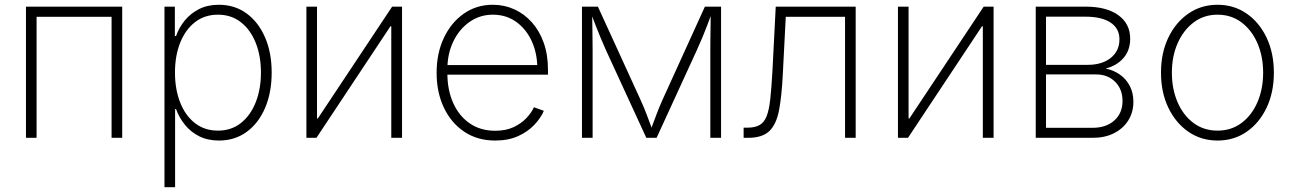

<svg xmlns="http://www.w3.org/2000/svg" viewBox="-20 -570 5345 794"><path d="M485.4 -542.5V0H441.4V-500.5H131.3V0H87.4V-542.5Z M660.2 204.1V-542.5H703.1V-420.9H708Q720.2 -456.1 744.4 -485.6Q768.6 -515.1 803.7 -532.7Q838.9 -550.3 885.3 -550.3Q950.7 -550.3 999.8 -514.4Q1048.8 -478.5 1076.2 -415.3Q1103.5 -352.1 1103.5 -270Q1103.5 -187.5 1076.4 -124Q1049.3 -60.5 1000.2 -24.7Q951.2 11.2 885.7 11.2Q839.4 11.2 804.2 -6.3Q769 -23.9 744.9 -53.7Q720.7 -83.5 708 -119.1H704.1V204.1ZM881.3 -29.8Q936.5 -29.8 976.3 -61.3Q1016.1 -92.8 1037.6 -147.2Q1059.1 -201.7 1059.1 -270Q1059.1 -338.4 1037.6 -392.6Q1016.1 -446.8 976.3 -478Q936.5 -509.3 881.3 -509.3Q826.2 -509.3 786.4 -478.3Q746.6 -447.3 725.1 -393.3Q703.6 -339.4 703.6 -270Q703.6 -201.2 724.9 -146.7Q746.1 -92.3 786.1 -61Q826.2 -29.8 881.3 -29.8Z M1642.6 0H1598.1V-461.4H1594.7L1288.6 0H1247.1V-542.5H1291V-80.1H1294.4L1601.6 -542.5H1642.6Z M2027.8 11.2Q1954.6 11.2 1900.1 -25.1Q1845.7 -61.5 1815.7 -124.8Q1785.6 -188 1785.6 -269Q1785.6 -350.1 1815.7 -413.6Q1845.7 -477.1 1898.2 -513.7Q1950.7 -550.3 2018.1 -550.3Q2065.4 -550.3 2106.4 -531.7Q2147.5 -513.2 2179 -478.3Q2210.4 -443.4 2228.3 -393.8Q2246.1 -344.2 2246.1 -281.2V-261.2H1813V-300.8H2221.7L2202.1 -285.6Q2202.1 -349.1 2179 -399.7Q2155.8 -450.2 2114.5 -479.7Q2073.2 -509.3 2018.1 -509.3Q1964.4 -509.3 1921.6 -479.2Q1878.9 -449.2 1854.5 -398.2Q1830.1 -347.2 1830.1 -284.2V-266.1Q1830.1 -198.7 1853.8 -145Q1877.4 -91.3 1921.9 -60.3Q1966.3 -29.3 2027.8 -29.3Q2072.3 -29.3 2104.2 -44.4Q2136.2 -59.6 2157.2 -82Q2178.2 -104.5 2188 -126.5L2229 -111.8Q2216.8 -82.5 2189.9 -54Q2163.1 -25.4 2122.6 -7.1Q2082 11.2 2027.8 11.2Z M2386.7 0V-542.5H2452.6L2628.4 -158.2Q2636.2 -141.1 2643.1 -124.5Q2649.9 -107.9 2655.8 -92.3Q2661.6 -76.7 2667.5 -61Q2673.3 -45.4 2679.2 -29.8H2669.9Q2675.3 -45.4 2681.2 -60.5Q2687 -75.7 2692.9 -91.6Q2698.7 -107.4 2705.6 -124.3Q2712.4 -141.1 2720.2 -158.2L2895 -542.5H2961.9V0H2917.5V-362.3Q2917.5 -381.8 2917.7 -401.4Q2918 -420.9 2918.2 -440.2Q2918.5 -459.5 2918.7 -479Q2918.9 -498.5 2918.9 -518.1H2924.3Q2914.6 -490.7 2904.8 -465.6Q2895 -440.4 2884.8 -415.5Q2874.5 -390.6 2861.8 -362.8L2695.3 0H2652.8L2485.8 -362.8Q2473.6 -390.6 2463.1 -415.5Q2452.6 -440.4 2442.9 -465.6Q2433.1 -490.7 2422.9 -518.1H2428.7Q2429.2 -500 2429.4 -480.5Q2429.7 -460.9 2429.9 -441.4Q2430.2 -421.9 2430.4 -401.9Q2430.7 -381.8 2430.7 -362.3V0Z M3055.2 0V-42H3069.8Q3101.6 -42 3120.8 -52.7Q3140.1 -63.5 3150.4 -89.6Q3160.6 -115.7 3165.5 -161.1Q3170.4 -206.5 3174.3 -275.4L3188 -542.5H3518.6V0H3474.6V-500.5H3229.5L3217.3 -264.6Q3212.9 -173.8 3201.9 -115.2Q3190.9 -56.6 3161.9 -28.3Q3132.8 0 3073.2 0Z M4088.9 0H4044.4V-461.4H4041L3734.9 0H3693.4V-542.5H3737.3V-80.1H3740.7L4047.9 -542.5H4088.9Z M4263.2 0V-542.5H4469.7Q4556.2 -542.5 4605 -507.1Q4653.8 -471.7 4653.8 -409.7Q4653.8 -362.3 4626.2 -330.3Q4598.6 -298.3 4552.2 -286.6Q4585.4 -279.8 4611.3 -261.5Q4637.2 -243.2 4652.1 -214.8Q4667 -186.5 4667 -148.9Q4667 -105.5 4645.8 -71.8Q4624.5 -38.1 4586.7 -19Q4548.8 0 4498.5 0ZM4305.7 -41.5H4498.5Q4554.7 -41.5 4588.4 -72Q4622.1 -102.5 4622.1 -152.3Q4622.1 -201.2 4591.6 -231.7Q4561 -262.2 4512.7 -262.2H4305.7ZM4305.7 -301.8H4477.5Q4537.6 -301.8 4573.5 -330.6Q4609.4 -359.4 4609.4 -407.2Q4609.4 -452.1 4572.8 -476.6Q4536.1 -501 4469.7 -501H4305.7Z M5015.1 11.2Q4947.3 11.2 4894.5 -25.1Q4841.8 -61.5 4811.5 -124.8Q4781.2 -188 4781.2 -269.5Q4781.2 -351.1 4811.5 -414.3Q4841.8 -477.5 4894.5 -513.9Q4947.3 -550.3 5015.1 -550.3Q5082.5 -550.3 5135.3 -513.9Q5188 -477.5 5218 -414.1Q5248 -350.6 5248 -269.5Q5248 -188 5218 -124.8Q5188 -61.5 5135.5 -25.1Q5083 11.2 5015.1 11.2ZM5015.1 -29.8Q5071.8 -29.8 5114.3 -61.5Q5156.7 -93.3 5180.2 -147.7Q5203.6 -202.1 5203.6 -269.5Q5203.6 -336.4 5180.2 -390.9Q5156.7 -445.3 5114.3 -477.3Q5071.8 -509.3 5015.1 -509.3Q4958.5 -509.3 4916 -477.1Q4873.5 -444.8 4849.9 -390.9Q4826.2 -336.9 4826.2 -269.5Q4826.2 -202.1 4849.6 -147.7Q4873 -93.3 4915.5 -61.5Q4958 -29.8 5015.1 -29.8Z"/></svg>

Font: Inter 16pt ExtraLight
Style: Regular
Weight: 250
Version: Version 4.001;git-66647c0bb